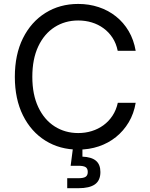

<svg xmlns="http://www.w3.org/2000/svg" viewBox="-20 -758 769 986"><path d="M381.8 10.3Q287.1 10.3 213.4 -35.6Q139.6 -81.5 97.9 -165.5Q56.2 -249.5 56.2 -363.3Q56.2 -478 97.9 -561.8Q139.6 -645.5 213.4 -691.7Q287.1 -737.8 381.8 -737.8Q437.5 -737.8 486.8 -721.4Q536.1 -705.1 575.4 -673.8Q614.7 -642.6 640.9 -598.1Q667 -553.7 676.8 -497.1H584.5Q576.7 -535.2 557.9 -564Q539.1 -592.8 511.7 -612.8Q484.4 -632.8 451.4 -642.8Q418.5 -652.8 381.8 -652.8Q314 -652.8 260.5 -618.7Q207 -584.5 176.5 -519.8Q146 -455.1 146 -363.3Q146 -272 176.8 -207.3Q207.5 -142.6 261 -108.6Q314.5 -74.7 381.8 -74.7Q418.5 -74.7 451.4 -85Q484.4 -95.2 511.5 -115Q538.6 -134.8 557.6 -163.6Q576.7 -192.4 585 -230H676.8Q667.5 -174.3 641.1 -130.1Q614.7 -85.9 575.7 -54.4Q536.6 -22.9 487.3 -6.3Q438 10.3 381.8 10.3ZM325.2 208.5V157.2H382.3Q408.7 157.2 419.7 149.9Q430.7 142.6 430.7 125Q430.7 107.4 419.7 100.3Q408.7 93.3 382.3 93.3H342.8L357.4 -19H403.3V4.4V46.4Q450.2 48.3 472.9 67.6Q495.6 86.9 495.6 125.5Q495.6 168.5 467.8 188.5Q439.9 208.5 382.8 208.5Z"/></svg>

Font: Inter 18pt
Style: Regular
Weight: 400
Designer: Rasmus Andersson
Foundry: rsms
Version: Version 4.001;git-66647c0bb